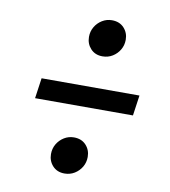

<svg xmlns="http://www.w3.org/2000/svg" viewBox="-71 -694 637 720"><g transform="rotate(10 247.0 -333.5)"><path d="M222 -34.5Q193.9 -34.5 176.8 -53Q159.8 -71.6 159.8 -97.8Q159.8 -118.8 169.8 -135.9Q179.9 -153 196.9 -163.6Q214 -174.1 234.2 -174.1Q263.2 -174.1 280.3 -155.6Q297.4 -137 297.4 -110.8Q297.4 -89.7 287.4 -72.7Q277.3 -55.6 260.2 -45Q243.1 -34.5 222 -34.5ZM286.1 -491.9Q258 -491.9 240.9 -510.4Q223.8 -529 223.8 -555.2Q223.8 -576.2 233.9 -593.3Q243.9 -610.4 261 -621Q278.1 -631.5 298.2 -631.5Q327.3 -631.5 344.4 -613Q361.5 -594.4 361.5 -568.2Q361.5 -547.1 351.4 -530.1Q341.4 -513 324.3 -502.4Q307.2 -491.9 286.1 -491.9ZM437.4 -293.6H64.7L75.8 -371.3H448.5Z"/></g></svg>

Font: Fira Sans Variable
Style: Italic
Weight: 397
Italic angle: -8°
Designer: Carrois Corporate & Edenspiekermann AG
Foundry: Carrois Corporate GbR & Edenspiekermann AG
Version: Version 4.202